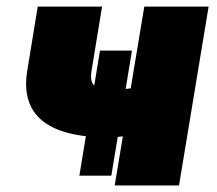

<svg xmlns="http://www.w3.org/2000/svg" viewBox="-20 -566 662 586"><path d="M313.5 -146.5Q28.8 -146.5 63.5 -352.5L95.2 -545.9H291.5L259.8 -352.5Q253.4 -315.9 268.6 -304.4Q283.7 -293 337.4 -293Q356.4 -293 378.9 -296.4L420.4 -545.9H616.7L526.4 0H330.1L355 -149.9Q329.6 -146.5 313.5 -146.5ZM222.2 -29.8 285.2 -411.6H382.8L319.8 -29.8Z"/></svg>

Font: Inter Black
Style: Italic
Weight: 900
Italic angle: -9.39999°
Designer: Rasmus Andersson
Foundry: rsms
Version: Version 4.000;git-a52131595